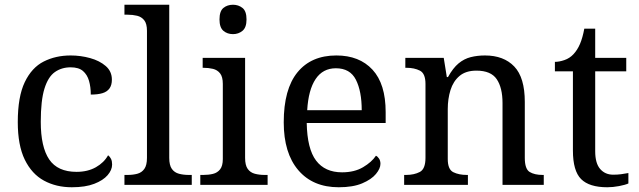

<svg xmlns="http://www.w3.org/2000/svg" viewBox="-20 -780 2694 810"><path d="M283 10Q217 10 165.5 -18Q114 -46 84.5 -106.5Q55 -167 55 -265Q55 -372 84.5 -433.5Q114 -495 164.5 -520.5Q215 -546 278 -546Q320 -546 360 -535Q400 -524 426 -501.5Q452 -479 452 -444Q452 -421 442 -407Q432 -393 412.5 -387Q393 -381 363 -381Q363 -413 355.5 -439Q348 -465 330 -480.5Q312 -496 278 -496Q240 -496 211.5 -476Q183 -456 167.5 -406Q152 -356 152 -266Q152 -160 187.5 -107.5Q223 -55 303 -55Q350 -55 384.5 -74.5Q419 -94 436 -125Q444 -119 448.5 -109.5Q453 -100 453 -86Q453 -63 434 -41Q415 -19 377.5 -4.5Q340 10 283 10Z M505 0V-42H518Q541 -42 559.5 -47Q578 -52 589 -67.5Q600 -83 600 -114V-650Q600 -680 588.5 -694.5Q577 -709 558.5 -713.5Q540 -718 518 -718H505V-760H694V-114Q694 -83 705 -67.5Q716 -52 735 -47Q754 -42 776 -42H789V0Z M825 0V-42H838Q860 -42 878.5 -46.5Q897 -51 908.5 -65.5Q920 -80 920 -109V-426Q920 -456 908.5 -470.5Q897 -485 878.5 -489.5Q860 -494 838 -494H835V-536H1014V-114Q1014 -83 1025 -67.5Q1036 -52 1055 -47Q1074 -42 1096 -42H1109V0ZM963 -636Q939 -636 922.5 -650Q906 -664 906 -698Q906 -733 922.5 -746.5Q939 -760 963 -760Q986 -760 1003 -746.5Q1020 -733 1020 -698Q1020 -664 1003 -650Q986 -636 963 -636Z M1409 10Q1300 10 1238.5 -62Q1177 -134 1177 -264Q1177 -404 1235 -475Q1293 -546 1399 -546Q1496 -546 1551.5 -486Q1607 -426 1607 -307V-261H1274Q1276 -152 1313.5 -102.5Q1351 -53 1423 -53Q1475 -53 1511.5 -74.5Q1548 -96 1566 -123Q1573 -120 1579 -111Q1585 -102 1585 -89Q1585 -69 1566 -46Q1547 -23 1508 -6.5Q1469 10 1409 10ZM1506 -315Q1506 -395 1481.5 -443.5Q1457 -492 1397 -492Q1342 -492 1311.5 -446.5Q1281 -401 1276 -315Z M1685 0V-42H1693Q1727 -42 1751 -54.5Q1775 -67 1775 -114V-426Q1775 -470 1751.5 -482Q1728 -494 1695 -494H1690V-536H1852L1865 -455H1870Q1891 -493 1914.5 -512.5Q1938 -532 1966 -539Q1994 -546 2026 -546Q2105 -546 2149.5 -499.5Q2194 -453 2194 -350V-114Q2194 -67 2214.5 -54.5Q2235 -42 2269 -42H2274V0H2100V-345Q2100 -410 2075.5 -446Q2051 -482 1990 -482Q1945 -482 1918.5 -459.5Q1892 -437 1880.5 -400Q1869 -363 1869 -320V-109Q1869 -65 1892.5 -53.5Q1916 -42 1949 -42H1954V0Z M2542 10Q2466 10 2431.5 -24.5Q2397 -59 2397 -145V-479H2321V-519Q2339 -519 2361 -526.5Q2383 -534 2399 -551Q2416 -569 2427 -595Q2438 -621 2445 -659H2491V-536H2622V-479H2491V-142Q2491 -91 2512 -67Q2533 -43 2567 -43Q2585 -43 2600 -45Q2615 -47 2631 -50V-6Q2618 0 2592 5Q2566 10 2542 10Z"/></svg>

Font: Noto Serif NP Hmong
Style: Regular
Weight: 400
Designer: Dalton Maag Ltd
Foundry: Dalton Maag Ltd
Version: Version 1.001